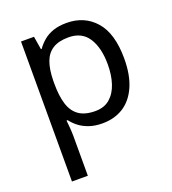

<svg xmlns="http://www.w3.org/2000/svg" viewBox="-142 -653 898 1000"><g transform="rotate(-20 307.5 -153.0)"><path d="M340 -546Q439 -546 499.5 -477Q560 -408 560 -269Q560 -178 532.5 -115.5Q505 -53 455.5 -21.5Q406 10 339 10Q298 10 266 -1Q234 -12 211.5 -29.5Q189 -47 173 -68H167Q169 -51 171 -25Q173 1 173 20V240H85V-536H157L169 -463H173Q189 -486 211.5 -505Q234 -524 265.5 -535Q297 -546 340 -546ZM324 -472Q270 -472 237 -451.5Q204 -431 189 -390Q174 -349 173 -286V-269Q173 -203 187 -157Q201 -111 234.5 -87Q268 -63 326 -63Q375 -63 406.5 -90Q438 -117 453.5 -163.5Q469 -210 469 -270Q469 -362 433.5 -417Q398 -472 324 -472Z"/></g></svg>

Font: ukorean15
Style: Book
Weight: 400
Designer: Jelle Bosma - Monotype Design Team
Foundry: Monotype Imaging Inc.
Version: Version 2.003